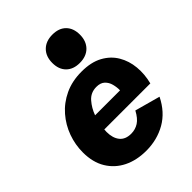

<svg xmlns="http://www.w3.org/2000/svg" viewBox="-228 -913 1044 1044"><g transform="rotate(-45 294.0 -391.0)"><path d="M276.9 13.2Q203.6 13.2 147.2 -14.6Q90.8 -42.5 58.6 -95.5Q26.4 -148.4 26.4 -224.6Q26.4 -283.7 46.6 -339.8Q66.9 -396 106.2 -441.4Q145.5 -486.8 202.4 -513.7Q259.3 -540.5 332 -540.5Q405.3 -540.5 454.1 -513.9Q502.9 -487.3 529.3 -442.6Q555.7 -397.9 560.8 -342.8Q565.9 -287.6 551.3 -230.5H197.3Q196.3 -220.7 196.3 -211.9Q196.3 -165 218.3 -137.7Q240.2 -110.4 284.7 -110.4Q316.4 -110.4 342.3 -127Q368.2 -143.6 389.6 -184.1L535.6 -144Q496.1 -64 428.5 -25.4Q360.8 13.2 276.9 13.2ZM330.6 -424.8Q286.6 -424.8 258.8 -393.1Q231 -361.3 216.3 -320.3H408.2Q408.7 -344.2 402.3 -368.4Q396 -392.6 378.9 -408.7Q361.8 -424.8 330.6 -424.8ZM358.9 -580.1Q309.6 -580.1 281.2 -608.4Q252.9 -636.7 252.9 -686Q252.9 -736.3 282.5 -765.6Q312 -794.9 362.3 -794.9Q412.1 -794.9 440.2 -766.6Q468.3 -738.3 468.3 -689Q468.3 -639.2 439 -609.6Q409.7 -580.1 358.9 -580.1Z"/></g></svg>

Font: Schibsted Grotesk ExtraBold
Style: Italic
Weight: 800
Italic angle: -12°
Designer: Bakken & Baeck AS, Henrik Kongsvoll
Foundry: Schibsted ASA
Version: Version 1.100; ttfautohint (v1.8.4.7-5d5b);gftools[0.9.25]